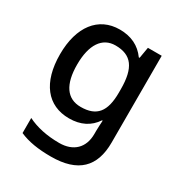

<svg xmlns="http://www.w3.org/2000/svg" viewBox="-183 -678 986 1048"><g transform="rotate(30 310.0 -154.5)"><path d="M269 -549C135 -549 53 -443 53 -269C53 -91 134 10 270 10C343 10 397 -18 432 -71H436C435 -56 433 -20 433 -4V15C433 101 380 153 291 153C212 153 145 138 91 111V206C145 230 209 240 289 240C459 240 538 161 538 8V-539H451L439 -469H434C396 -522 341 -549 269 -549ZM292 -462C393 -462 436 -404 436 -269V-248C436 -128 394 -76 294 -76C207 -76 162 -142 162 -267C162 -392 209 -462 292 -462Z"/></g></svg>

Font: Noto Sans Lao UI Med
Style: Regular
Weight: 500
Designer: Monotype Design Team
Foundry: Monotype Imaging Inc.
Version: Version 2.000